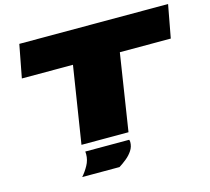

<svg xmlns="http://www.w3.org/2000/svg" viewBox="-122 -845 1291 1183"><g transform="rotate(-15 523.5 -253.5)"><path d="M1008 -490H683L607 0H307L384 -490H58L98 -700H1047ZM319 46H599Q602 53 602 61Q602 90 586 114.5Q570 139 546 158.5Q522 178 498 193H260Q283 167 301.5 133.5Q320 100 320 63Q320 58 319.5 54Q319 50 319 46Z"/></g></svg>

Font: Georama ExtraExtended Black
Style: Italic
Weight: 900
Width: 8
Italic angle: -9°
Designer: Jean-Baptiste Levee
Foundry: Production Type
Version: Version 1.000